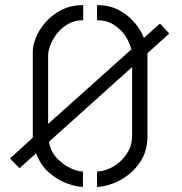

<svg xmlns="http://www.w3.org/2000/svg" viewBox="-20 -725 712 750"><path d="M304 5Q280 5 243 -8Q206 -21 172 -50.5Q138 -80 121 -126L56 -68L19 -106L108 -187V-524Q108 -547 120 -577.5Q132 -608 157 -637Q182 -666 219 -685.5Q256 -705 305 -705V-646Q272 -646 246.5 -631.5Q221 -617 203.5 -595Q186 -573 177 -549.5Q168 -526 168 -507V-241L493 -532Q487 -558 470 -584Q453 -610 425 -628Q397 -646 359 -646V-705Q408 -705 444.5 -685.5Q481 -666 506 -636.5Q531 -607 542 -577L605 -633L641 -594L556 -517V-195Q556 -141 534 -103Q512 -65 480 -41Q448 -17 415 -6Q382 5 359 5V-55Q376 -55 399.5 -63.5Q423 -72 444.5 -90Q466 -108 481 -134Q496 -160 496 -195V-463L171 -171Q178 -133 202.5 -107Q227 -81 255.5 -68Q284 -55 304 -55Z"/></svg>

Font: Stick No Bills Light
Style: Regular
Weight: 300
Version: Version 2.000